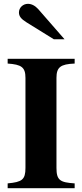

<svg xmlns="http://www.w3.org/2000/svg" viewBox="-20 -983 429 1003"><path d="M317 -778 180 -935C164 -953 145 -963 126 -963C100 -963 79 -943 79 -918C79 -898 90 -884 119 -866L261 -778ZM370 0V-25C294 -30 275 -41 275 -106V-576C275 -632 296 -648 370 -651V-676H20V-651C92 -646 113 -632 113 -576V-106C113 -44 95 -32 20 -25V0Z"/></svg>

Font: XITS Math
Style: Bold
Weight: 700
Designer: MicroPress Inc., with final additions and corrections provided by Coen Hoffman, Elsevier (retired)
Version: Version 1.105